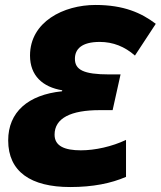

<svg xmlns="http://www.w3.org/2000/svg" viewBox="-20 -744 648 774"><path d="M263 10C355 10 428 -5 488 -31V-180C431 -153 363 -138 306 -138C241 -138 200 -155 200 -201C200 -268 266 -300 382 -300H434L466 -444H420C316 -444 282 -463 282 -507C282 -546 309 -575 382 -575C436 -575 483 -556 524 -520L608 -648C550 -692 479 -724 365 -724C236 -724 101 -656 101 -520C101 -439 152 -393 231 -380L230 -376C93 -362 13 -292 13 -178C13 -52 104 10 263 10Z"/></svg>

Font: Noto Sans UI SemiCondensed Black
Style: Italic
Weight: 900
Width: 4
Italic angle: -372°
Designer: Monotype Design Team
Foundry: Monotype Imaging Inc.
Version: Version 1.901